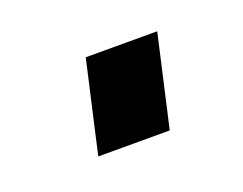

<svg xmlns="http://www.w3.org/2000/svg" viewBox="-41 -196 329 260"><g transform="rotate(-20 124.0 -66.0)"><path d="M96 -132H199L169 0H66Z"/></g></svg>

Font: Panefresco 600wt
Style: Italic
Weight: 600
Foundry: Campivisivi & Chank Co
Version: Version 1.000